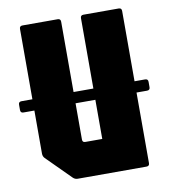

<svg xmlns="http://www.w3.org/2000/svg" viewBox="-82 -732 700 797"><g transform="rotate(-10 268.0 -333.0)"><path d="M181.5 0Q170 0 161.5 -8.5L61.5 -108.5Q53.5 -116.5 53.5 -128.5V-654Q53.5 -666.5 66 -666.5H214.5Q227 -666.5 227 -654V-157Q227 -145 239 -145H310.5V-654Q310.5 -666.5 323 -666.5H471.5Q484 -666.5 484 -654V-12.5Q484 0 471.5 0ZM7.5 -310Q-5 -310 -5 -322.5V-345Q-5 -357.5 7.5 -357.5H528.5Q541 -357.5 541 -345V-322.5Q541 -310 528.5 -310Z"/></g></svg>

Font: Jaro 24pt
Style: Regular
Weight: 400
Designer: Agyei Archer, Celine Hurka, Mirko Velimirović
Version: Version 1.000